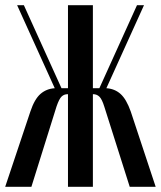

<svg xmlns="http://www.w3.org/2000/svg" viewBox="-24 -720 620 740"><path d="M476 0 378 -309Q369 -338 359 -347.5Q349 -357 335 -357H334V0H238V-357H237Q223 -357 213.5 -348Q204 -339 194 -310L97 0H-4L93 -290Q109 -338 132 -358Q155 -378 187 -380L42 -700H68L213 -380H238V-700H334V-380H359L504 -700H531L386 -380Q418 -378 440.5 -358Q463 -338 480 -290L576 0Z"/></svg>

Font: Moniqa Narrow Heading
Style: Bold
Weight: 700
Width: 4
Designer: Rajesh Rajput
Foundry: Rajesh Rajput
Version: Version 1.000